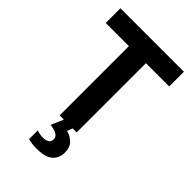

<svg xmlns="http://www.w3.org/2000/svg" viewBox="-278 -815 1155 1155"><g transform="rotate(45 300.0 -237.0)"><path d="M270 240Q344 240 376 211.5Q408 183 408 136Q408 93 384.5 68.5Q361 44 325 35L338 0H372V-589H570V-714H30V-589H227V0H263L229 79Q304 88 304 126Q304 149 288.5 157.5Q273 166 250 166Q224 166 198 157V231Q228 240 270 240Z"/></g></svg>

Font: Noto Sans Mono UI
Style: Bold
Weight: 700
Designer: Monotype Design team
Foundry: Monotype Imaging Inc.
Version: 1.000